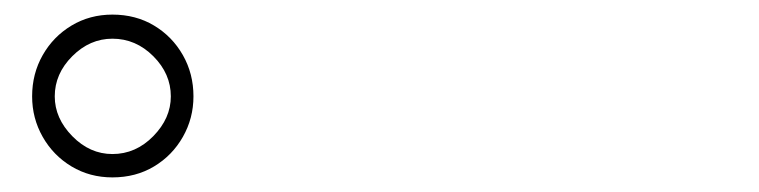

<svg xmlns="http://www.w3.org/2000/svg" viewBox="-20 -839 1040 263"><path d="M24 -707Q24 -738 38.5 -763.5Q53 -789 78 -804Q103 -819 134 -819Q166 -819 191 -804Q216 -789 230.5 -763.5Q245 -738 245 -707Q245 -677 230.5 -651.5Q216 -626 191 -611Q166 -596 134 -596Q103 -596 78 -611Q53 -626 38.5 -651.5Q24 -677 24 -707ZM55 -707Q55 -677 79 -652.5Q103 -628 134 -628Q166 -628 190 -652.5Q214 -677 214 -707Q214 -738 190 -762Q166 -786 134 -786Q103 -786 79 -762Q55 -738 55 -707Z"/></svg>

Font: Noto Sans TC ExtraLight
Style: Regular
Weight: 250
Designer: Ryoko NISHIZUKA  (kana, bopomofo & ideographs); Paul D. Hunt (Latin, Greek & Cyrillic); Sandoll Communications , Soo-you
Foundry: Adobe
Version: Version 2.004-H2;hotconv 1.0.118;makeotfexe 2.5.65603